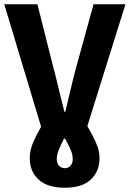

<svg xmlns="http://www.w3.org/2000/svg" viewBox="-27 -672 610 903"><path d="M278 211Q196 211 154.5 172.5Q113 134 113 73Q113 45 121 19.5Q129 -6 145.5 -37.5Q162 -69 188 -114L172 -57L-7 -652H149L223 -358Q233 -322 241 -288Q249 -254 257.5 -219.5Q266 -185 276 -146H280Q289 -185 297.5 -219.5Q306 -254 314 -288Q322 -322 332 -358L413 -652H563L377 -57L364 -114Q390 -69 407 -37Q424 -5 432.5 20Q441 45 441 73Q441 134 400 172.5Q359 211 278 211ZM278 119Q294 119 304.5 107.5Q315 96 315 76Q315 56 306 34Q297 12 279 -20H274Q258 12 249 34Q240 56 240 76Q240 96 250.5 107.5Q261 119 278 119Z"/></svg>

Font: Source Sans 3 ExtraLight
Style: Bold
Weight: 700
Version: Version 3.052;hotconv 1.1.0;makeotfexe 2.6.0